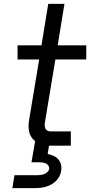

<svg xmlns="http://www.w3.org/2000/svg" viewBox="-20 -755 490 995"><path d="M44 220 55 153H170Q179 153 189 152Q199 151 208 147.5Q217 144 225 137Q233 130 235 121Q236 111 231 103.5Q226 96 217.5 92Q209 88 199.5 87Q190 86 181 86H143L162 -23Q150 -33 142 -45.5Q134 -58 131 -72.5Q128 -87 128 -102.5Q128 -118 131 -134L183 -447H71V-520H195L230 -735H314L279 -520H427V-447H267L213 -122Q211 -113 211.5 -104.5Q212 -96 215.5 -88.5Q219 -81 226.5 -77.5Q234 -74 243 -74H347V0H234L227 43Q242 46 257 52.5Q272 59 282 70.5Q292 82 296 97.5Q300 113 297 130Q295 145 288 158.5Q281 172 270 183Q259 194 245 201.5Q231 209 217 213Q203 217 188 218.5Q173 220 159 220Z"/></svg>

Font: Iosevka Etoile
Style: Italic
Weight: 400
Italic angle: -9°
Designer: Belleve Invis
Foundry: Belleve Invis
Version: Version 22.1.2; ttfautohint (v1.8.4)